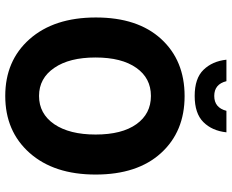

<svg xmlns="http://www.w3.org/2000/svg" viewBox="-95 -767 874 724"><g transform="rotate(90 342.0 -405.0)"><path d="M448.2 -172.4Q487.3 -230 487.3 -328.6Q487.3 -427.7 448.2 -482.4Q409.2 -537.1 341.8 -537.1Q274.4 -537.1 235.8 -481.9Q196.8 -426.8 196.8 -328.1Q196.8 -229.5 235.8 -172.9Q274.9 -115.2 341.8 -115.2Q408.7 -115.2 448.2 -172.4ZM342.3 -664.1Q476.1 -664.1 557.1 -575.2Q638.2 -486.3 638.2 -328.6Q638.2 -171.4 556.6 -79.6Q475.1 12.2 341.8 12.2Q209 12.2 127.9 -79.1Q45.9 -171.4 45.9 -329.6Q45.9 -487.3 127 -575.7Q208 -664.1 342.3 -664.1ZM341.8 -702.1Q275.4 -702.1 243.2 -735.4Q210.9 -768.6 205.1 -821.8H286.1Q297.4 -775.9 341.8 -775.9Q386.2 -775.9 397.9 -821.8H479Q473.1 -767.6 440.4 -734.9Q407.7 -702.1 341.8 -702.1Z"/></g></svg>

Font: SourceSansPro-Bold
Style: Bold
Weight: 700
Designer: Paul D. Hunt
Foundry: Adobe Systems Incorporated
Version: Version 1.050;PS Version 1.000;hotconv 1.0.70;makeotf.lib2.5